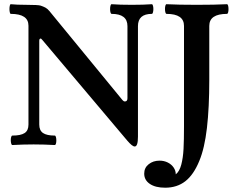

<svg xmlns="http://www.w3.org/2000/svg" viewBox="-20 -686 1119 912"><path d="M584.5 -18.1 182.1 -495.1Q179.2 -498.5 177 -500.7Q174.8 -502.9 173.3 -502.9Q166.5 -502.9 166.5 -492.2V-94.2Q166.5 -66.4 184.3 -54.2Q202.1 -42 240.2 -42Q243.7 -42 245.6 -35.2Q247.6 -28.3 247.6 -18.6Q247.6 -9.8 245.6 -3.4Q243.7 2.9 240.2 2.9Q189.9 0 139.6 0Q88.9 0 38.6 2.9Q35.2 2.9 33.2 -4.2Q31.2 -11.2 31.2 -20.5Q31.2 -29.3 33.2 -35.6Q35.2 -42 38.6 -42Q78.6 -42 96.9 -54Q115.2 -65.9 115.2 -94.2V-564Q115.2 -620.1 31.2 -620.1Q28.3 -620.1 26.6 -627.2Q24.9 -634.3 24.9 -643.1Q24.9 -652.3 26.6 -659.2Q28.3 -666 31.2 -666Q60.1 -663.1 103.5 -663.1Q162.6 -663.1 173.3 -659.2Q186.5 -654.8 196 -649.7Q205.6 -644.5 214.4 -633.8L561.5 -210.9Q566.9 -204.1 573.2 -204.1Q585.4 -204.1 585.4 -219.2V-562Q585.4 -620.1 510.3 -620.1Q506.8 -620.1 504.9 -626.7Q502.9 -633.3 502.9 -642.6Q502.9 -652.3 504.9 -659.2Q506.8 -666 510.3 -666Q548.3 -663.1 606 -663.1Q663.1 -663.1 701.2 -666Q704.6 -666 706.5 -659.2Q708.5 -652.3 708.5 -643.1Q708.5 -633.8 706.5 -627Q704.6 -620.1 701.2 -620.1Q635.3 -620.1 635.3 -562V-37.1Q635.3 9.8 620.1 9.8Q613.8 9.8 605.2 2.9Q596.7 -3.9 584.5 -18.1ZM1065.4 -642.6Q1065.4 -633.3 1063.5 -626.7Q1061.5 -620.1 1058.1 -620.1Q974.1 -620.1 974.1 -563V-307.1Q974.1 -174.3 962.9 -77.9Q951.7 18.6 926.8 78.1Q899.9 144 860.4 174.8Q820.8 205.6 764.6 205.6Q718.3 205.6 691.7 187.5Q665 169.4 665 138.7Q665 110.8 686.3 94Q707.5 77.1 737.8 77.1Q759.3 77.1 776.9 85.9Q794.4 94.7 804.7 109.6Q814.9 124.5 814.9 142.1Q832.5 128.4 841.1 95.9Q849.6 63.5 851.8 21.2Q854 -21 854 -86.4V-124V-563Q854 -620.1 771 -620.1Q767.6 -620.1 765.6 -627.2Q763.7 -634.3 763.7 -643.6Q763.7 -652.8 765.6 -659.4Q767.6 -666 771 -666Q828.6 -663.1 914.6 -663.1Q1000.5 -663.1 1058.1 -666Q1061.5 -666 1063.5 -659.2Q1065.4 -652.3 1065.4 -642.6Z"/></svg>

Font: JuniusX
Style: Bold
Weight: 700
Designer: Peter S. Baker
Foundry: Briery Creek Software
Version: Version 1.004